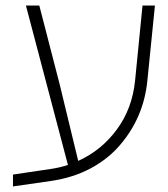

<svg xmlns="http://www.w3.org/2000/svg" viewBox="-20 -650 607 694"><path d="M540 -629.9 512.7 -358.9Q499.5 -225.1 413.1 -125Q371.1 -75.7 308.1 -41.7Q245.1 -7.8 163.8 4.2Q82.5 16.1 26.9 23.9V-19L165.5 -39.6Q194.8 -43.9 225.6 -53.7L73.7 -629.9H122.1L195.8 -344.7L262.7 -68.4Q346.7 -106.4 402.3 -181.9Q458 -257.3 468.3 -358.9L495.1 -629.9Z"/></svg>

Font: Open Sans Hebrew Light
Style: Regular
Weight: 300
Foundry: Ascender Corporation, Yanek Iontef
Version: Version 2.001;PS 002.001;hotconv 1.0.70;makeotf.lib2.5.58329